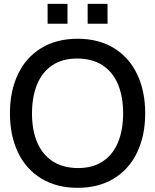

<svg xmlns="http://www.w3.org/2000/svg" viewBox="-20 -930 780 966"><path d="M219.5 -810.5V-910.5H319.5V-810.5ZM421 -810.5V-910.5H521V-810.5ZM30 -360Q30 -471.5 70.2 -556.2Q110.5 -641 187.5 -688Q264.5 -735 370.5 -735Q476.5 -735 553.2 -688Q630 -641 670.2 -556.2Q710.5 -471.5 710.5 -360Q710.5 -248.5 670.2 -163.8Q630 -79 553.2 -32Q476.5 15 370.5 15Q264.5 15 187.5 -32Q110.5 -79 70.2 -163.8Q30 -248.5 30 -360ZM599.5 -360Q599.5 -444 573.5 -506Q547.5 -568 495.5 -601.8Q443.5 -635.5 367.5 -635.5Q293 -635.5 242.2 -601Q191.5 -566.5 166.2 -504.2Q141 -442 141 -358.5Q141 -275 167.2 -213.5Q193.5 -152 245.5 -118.2Q297.5 -84.5 373.5 -84.5Q447.5 -84.5 498.2 -118.8Q549 -153 574.2 -215Q599.5 -277 599.5 -360Z"/></svg>

Font: Manrope KiralyPet SmBd KiralyPet
Style: Regular
Weight: 600
Designer: Mikhail Sharanda
Foundry: Mikhail Sharanda
Version: Version 4.502